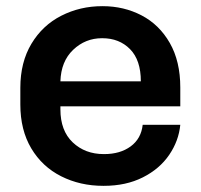

<svg xmlns="http://www.w3.org/2000/svg" viewBox="-20 -597 651 623"><path d="M565 -313V-252H176V-242Q176 -173 216 -135Q256 -97 317 -97H318Q370 -97 404 -122Q438 -147 443 -192H565Q560 -140 529 -94.5Q498 -49 443.5 -21.5Q389 6 317 6H315Q240 6 178.5 -25Q117 -56 81.5 -115.5Q46 -175 46 -258V-312Q46 -395 82 -455Q118 -515 179 -546Q240 -577 312 -577H313Q382 -577 439.5 -547Q497 -517 531 -457.5Q565 -398 565 -313ZM176 -333H437Q437 -402 402 -437.5Q367 -473 312 -473H311Q257 -473 217.5 -435.5Q178 -398 176 -333Z"/></svg>

Font: 카카오 큰글씨 ExtraBold
Style: Regular
Weight: 800
Designer: Park Young-rak; Lee Sang-min; Kim Jung-jin; Min Bon; Park Min-gyu;
Foundry: Kakao Corporation
Version: Version 2.003